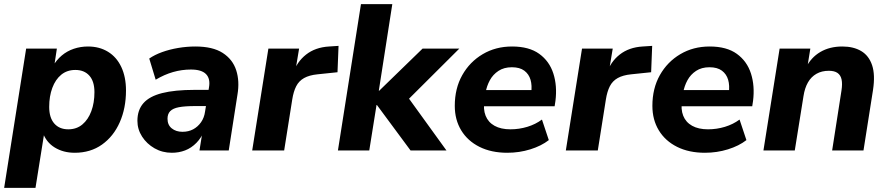

<svg xmlns="http://www.w3.org/2000/svg" viewBox="-29 -725 4274 925"><path d="M-9 180 97 -491H245L232 -405H225Q243 -436 268.5 -457.5Q294 -479 326.5 -490Q359 -501 395 -501Q450 -501 491.5 -475.5Q533 -450 555.5 -402Q578 -354 578 -289Q578 -204 548 -136Q518 -68 462.5 -28.5Q407 11 331 11Q276 11 234.5 -14.5Q193 -40 176 -89H185L142 180ZM300 -102Q340 -102 368 -125.5Q396 -149 411 -189.5Q426 -230 426 -281Q426 -333 401.5 -360.5Q377 -388 334 -388Q294 -388 266 -365Q238 -342 223 -301.5Q208 -261 208 -210Q208 -158 232.5 -130Q257 -102 300 -102Z M799 11Q753 11 715.5 -10.5Q678 -32 655.5 -67Q633 -102 633 -143Q633 -195 662 -228Q691 -261 752 -276.5Q813 -292 908 -292H987L975 -214H911Q862 -214 833 -208.5Q804 -203 791 -189.5Q778 -176 778 -153Q778 -123 798.5 -106.5Q819 -90 850 -90Q879 -90 901.5 -102Q924 -114 939.5 -136Q955 -158 959 -188L978 -305Q985 -346 963.5 -368Q942 -390 891 -390Q847 -390 805 -378Q763 -366 721 -341L690 -443Q716 -461 752 -474Q788 -487 829.5 -494Q871 -501 912 -501Q996 -501 1044 -470Q1092 -439 1109 -386.5Q1126 -334 1115 -269L1073 0H932L948 -100H957Q942 -62 917.5 -37Q893 -12 863 -0.5Q833 11 799 11Z M1186 0 1264 -491H1412L1392 -371H1383Q1401 -427 1445.5 -462Q1490 -497 1556 -501L1602 -504L1597 -377L1501 -367Q1461 -363 1436 -349Q1411 -335 1398 -309.5Q1385 -284 1379 -246L1340 0Z M1599 0 1710 -705H1861L1796 -288H1798L2007 -491H2184L1918 -226L1916 -285L2122 0H1949L1787 -219H1785L1750 0Z M2415 11Q2338 11 2281 -17.5Q2224 -46 2193 -97Q2162 -148 2162 -215Q2162 -299 2198 -363Q2234 -427 2296.5 -464Q2359 -501 2438 -501Q2520 -501 2569 -465.5Q2618 -430 2637 -370.5Q2656 -311 2647 -239L2643 -213H2284L2295 -291H2546L2530 -277Q2535 -313 2527 -340.5Q2519 -368 2497 -384.5Q2475 -401 2437 -401Q2399 -401 2372.5 -383.5Q2346 -366 2331 -338.5Q2316 -311 2310 -278L2305 -243Q2298 -199 2310.5 -167.5Q2323 -136 2353.5 -119Q2384 -102 2430 -102Q2472 -102 2511.5 -114Q2551 -126 2582 -149L2615 -50Q2579 -22 2526 -5.5Q2473 11 2415 11Z M2697 0 2775 -491H2923L2903 -371H2894Q2912 -427 2956.5 -462Q3001 -497 3067 -501L3113 -504L3108 -377L3012 -367Q2972 -363 2947 -349Q2922 -335 2909 -309.5Q2896 -284 2890 -246L2851 0Z M3367 11Q3290 11 3233 -17.5Q3176 -46 3145 -97Q3114 -148 3114 -215Q3114 -299 3150 -363Q3186 -427 3248.5 -464Q3311 -501 3390 -501Q3472 -501 3521 -465.5Q3570 -430 3589 -370.5Q3608 -311 3599 -239L3595 -213H3236L3247 -291H3498L3482 -277Q3487 -313 3479 -340.5Q3471 -368 3449 -384.5Q3427 -401 3389 -401Q3351 -401 3324.5 -383.5Q3298 -366 3283 -338.5Q3268 -311 3262 -278L3257 -243Q3250 -199 3262.5 -167.5Q3275 -136 3305.5 -119Q3336 -102 3382 -102Q3424 -102 3463.5 -114Q3503 -126 3534 -149L3567 -50Q3531 -22 3478 -5.5Q3425 11 3367 11Z M3649 0 3727 -491H3875L3860 -398H3853Q3878 -448 3923 -474.5Q3968 -501 4029 -501Q4083 -501 4120 -479Q4157 -457 4172.5 -411Q4188 -365 4177 -292L4131 0H3980L4025 -289Q4030 -321 4025.5 -342Q4021 -363 4006 -373.5Q3991 -384 3964 -384Q3930 -384 3904.5 -369.5Q3879 -355 3863.5 -328Q3848 -301 3842 -262L3800 0Z"/></svg>

Font: Nunito Sans 12pt ExtraLight 12pt ExtraBold
Style: Italic
Weight: 800
Italic angle: -9°
Version: Version 3.101;gftools[0.9.27]